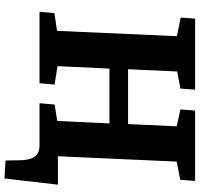

<svg xmlns="http://www.w3.org/2000/svg" viewBox="-37 -704 899 865"><g transform="rotate(90 412.5 -271.5)"><path d="M33 0 39 -67 119 -79 143 -619 59 -636 64 -701H384L379 -635L302 -620L292 -399H539L549 -618L473 -635L478 -701H795L790 -634L708 -618L684 -83H812L784 158L703 153L702 88Q701 55 693.5 36Q686 17 671.5 8.5Q657 0 635 0H445L451 -68L525 -80L536 -315H289L278 -81L361 -68L355 0Z"/></g></svg>

Font: Literata
Style: Bold Italic
Weight: 700
Italic angle: -2°
Designer: Latin by Veronika Burian and Jose Scaglione. Greek by Irene Vlachou. Cyrillic by Vera Evstafieva
Foundry: TypeTogether
Version: Version 3.103;gftools[0.9.29]